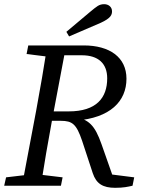

<svg xmlns="http://www.w3.org/2000/svg" viewBox="-23 -887 689 917"><path d="M-3 0H268L276 -40L151 -55H133L6 -40L-3 0ZM82 0H172C188 -103 206 -207 225 -310L293 -670H203C187 -567 169 -463 150 -360L82 0ZM104 -629 225 -614H238L249 -670H112L104 -629ZM527 10C567 10 588 5 610 0L618 -40L445 -62L520 -33L462 -198C430 -289 401 -318 328 -330L338 -311C504 -323 581 -404 581 -511C581 -614 500 -670 377 -670H250L241 -623H368C446 -623 489 -584 489 -513C489 -420 438 -355 305 -355H191L183 -310H267C323 -310 342 -294 369 -215L420 -60C437 -9 469 10 527 10ZM294 -735 307 -713C357 -735 408 -756 458 -778C506 -800 512 -816 512 -833C512 -854 495 -867 475 -867C450 -867 440 -857 407 -830C369 -798 332 -767 294 -735Z"/></svg>

Font: Source Serif 4 Variable
Style: Italic
Weight: 400
Italic angle: -12°
Designer: Frank Grießhammer
Foundry: Adobe Systems Incorporated
Version: Version 4.004;hotconv 1.0.116;makeotfexe 2.5.65601